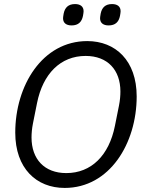

<svg xmlns="http://www.w3.org/2000/svg" viewBox="-20 -912 719 944"><path d="M332 -787C365 -787 382 -804 388 -834C390 -846 391 -852 391 -857C391 -880 375 -892 349 -892C316 -892 299 -875 293 -845C291 -833 290 -827 290 -822C290 -799 306 -787 332 -787ZM514 -787C547 -787 564 -804 570 -834C572 -846 573 -852 573 -857C573 -880 557 -892 531 -892C498 -892 481 -875 475 -845C473 -833 472 -827 472 -822C472 -799 488 -787 514 -787ZM298 12C519 12 652 -207 652 -438C652 -614 548 -710 409 -710C188 -710 55 -491 55 -260C55 -84 159 12 298 12ZM306 -61C198 -61 135 -130 135 -236C135 -256 137 -280 142 -305L162 -405C191 -550 278 -637 401 -637C509 -637 572 -568 572 -462C572 -442 570 -418 565 -393L545 -293C516 -148 429 -61 306 -61Z"/></svg>

Font: LVC Sans
Style: Italic
Weight: 400
Italic angle: -11.31°
Designer: Mike Abbink, Paul van der Laan, Pieter van Rosmalen
Foundry: Bold Monday
Version: Version 3.0